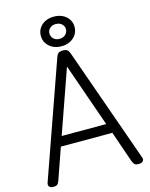

<svg xmlns="http://www.w3.org/2000/svg" viewBox="-180 -1404 1193 1528"><g transform="rotate(-15 417.0 -640.0)"><path d="M66 14Q40 14 30.5 1.5Q21 -11 28 -31L361 -975Q369 -998 381 -1006.5Q393 -1015 417 -1015Q441 -1015 452.5 -1006.5Q464 -998 472 -975L806 -31Q814 -11 803 1.5Q792 14 766 14Q744 14 734.5 5.5Q725 -3 717 -23L628 -280H204L114 -23Q107 -3 97.5 5.5Q88 14 66 14ZM232 -360H599L416 -883ZM416 -1050Q376 -1050 345 -1066Q314 -1082 296 -1109.5Q278 -1137 278 -1173Q278 -1208 296 -1235.5Q314 -1263 345 -1278.5Q376 -1294 416 -1294Q457 -1294 488.5 -1278.5Q520 -1263 538 -1235.5Q556 -1208 556 -1173Q556 -1137 538 -1109.5Q520 -1082 488.5 -1066Q457 -1050 416 -1050ZM416 -1111Q447 -1111 466 -1129Q485 -1147 485 -1173Q485 -1198 466 -1215.5Q447 -1233 416 -1233Q386 -1233 367.5 -1215.5Q349 -1198 349 -1173Q349 -1147 367.5 -1129Q386 -1111 416 -1111Z"/></g></svg>

Font: Playwrite NG Modern
Style: Regular
Weight: 400
Designer: Veronika Burian, José Scaglione
Foundry: TypeTogether
Version: Version 1.002